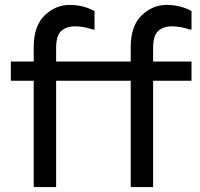

<svg xmlns="http://www.w3.org/2000/svg" viewBox="-20 -760 814 780"><path d="M751 -640Q714 -653 678.5 -653Q643 -653 622.5 -634Q602 -615 602 -565V-510H758V-432H602V0H511V-432H208V0H117V-432H24V-510H117V-568Q117 -655 161.5 -697.5Q206 -740 262.5 -740Q319 -740 364 -715V-640H357Q320 -653 284.5 -653Q249 -653 228.5 -634Q208 -615 208 -565V-510H511V-568Q511 -655 555.5 -697.5Q600 -740 656.5 -740Q713 -740 758 -715V-640Z"/></svg>

Font: Varela
Style: Regular
Weight: 400
Designer: Joe Prince
Foundry: Joe Prince
Version: Version 1.000